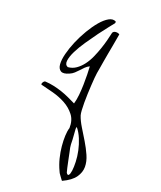

<svg xmlns="http://www.w3.org/2000/svg" viewBox="-258 -451 958 1146"><g transform="rotate(30 221.0 122.0)"><path d="M261 320Q254 271 223.5 243.5Q193 216 153 202.5Q113 189 68 185Q23 181 -14 179Q-18 173 -13 162Q-8 151 0 151Q25 148 52.5 149Q80 150 107 154Q134 158 160.5 165Q187 172 211 179Q214 152 211.5 119Q209 86 204 53.5Q199 21 193 -9.5Q187 -40 182 -60Q168 -50 159 -37Q150 -24 141.5 -10.5Q133 3 123 16Q113 29 99 38Q67 60 48 52.5Q29 45 22 18Q15 -9 18 -50Q21 -91 31.5 -136.5Q42 -182 59 -227Q76 -272 96 -306Q116 -340 138 -358Q160 -376 182 -369Q184 -367 184 -361.5Q184 -356 182 -355Q178 -347 162.5 -319Q147 -291 127.5 -251.5Q108 -212 88 -167.5Q68 -123 57 -85.5Q46 -48 47.5 -21.5Q49 5 70 10Q98 3 118 -17Q138 -37 152 -64.5Q166 -92 174 -124.5Q182 -157 187 -189Q192 -221 194 -249.5Q196 -278 197 -300Q201 -312 215 -315Q229 -318 239 -313Q239 -303 239 -282Q239 -261 239 -235Q239 -209 238.5 -179.5Q238 -150 238.5 -124Q239 -98 239 -77Q239 -56 239 -46Q239 -35 241 -14Q243 7 246 33.5Q249 60 253 89Q257 118 261.5 143.5Q266 169 271 190Q276 211 281 221Q296 249 323.5 280Q351 311 378.5 342.5Q406 374 428.5 407.5Q451 441 457 475Q463 509 446.5 544.5Q430 580 380 615Q376 613 370.5 607Q365 601 358 595Q351 589 345 582Q339 575 338 572Q316 541 300.5 506Q285 471 275.5 436.5Q266 402 262 371.5Q258 341 261 320ZM334 446 351 489Q360 511 368 531Q376 551 380 558Q392 572 397.5 563Q403 554 402 531Q401 508 394 475.5Q387 443 373.5 409.5Q360 376 340 344.5Q320 313 295 292Q295 293 295 298.5Q295 304 295 305Q298 315 302 333L311 369Q314 386 317.5 400.5Q321 415 323 419Q326 427 334 446Z"/></g></svg>

Font: Liu Jian Mao Cao
Style: Regular
Weight: 400
Designer: ZhongQi
Foundry: ZhongQi
Version: Version 1.001